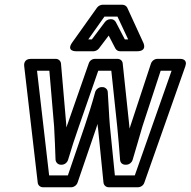

<svg xmlns="http://www.w3.org/2000/svg" viewBox="-20 -764 803 809"><path d="M187 -25 136 -466H188L208 -231C211 -185 212 -139 214 -91C215 -79 225 -70 236 -70H240C253 -70 264 -80 267 -91C281 -139 296 -184 312 -230L394 -466H449L474 -230C479 -184 482 -138 486 -90C487 -78 496 -70 508 -70H512C525 -70 536 -80 539 -91C553 -139 567 -185 580 -231L657 -466H703L548 -25H464L443 -234C439 -279 438 -325 434 -377C433 -389 422 -397 412 -397H408C396 -397 384 -387 381 -376C367 -324 352 -278 337 -233L266 -25ZM139 6C140 16 149 25 161 25H280C291 25 303 17 307 5L385 -223C387 -230 389 -236 391 -242C391 -236 392 -230 393 -224L416 5C417 16 426 25 438 25H561C572 25 584 18 588 6L761 -485C771 -514 746 -516 740 -516H643C632 -516 620 -508 616 -496L532 -241C530 -234 528 -230 526 -222C525 -227 525 -236 524 -242L497 -497C496 -508 487 -516 475 -516H380C369 -516 358 -509 354 -497L265 -242L259 -227V-241L237 -496C236 -507 227 -516 215 -516H110C80 -516 81 -491 82 -485ZM352 -598 420 -694H475L520 -598H506L468 -671C464 -678 457 -683 449 -683H445C436 -683 427 -678 422 -671L367 -598ZM285 -586C256 -546 302 -548 302 -548H374C382 -548 392 -553 397 -560L438 -614L466 -560C470 -553 477 -548 486 -548H557C604 -548 583 -586 583 -586L516 -732C513 -738 505 -744 496 -744H412C405 -744 395 -740 389 -732Z"/></svg>

Font: Falling Sky
Style: CondOuObl
Weight: 400
Designer: Paul D. Hunt
Foundry: Adobe Systems Incorporated
Version: Version 1.02